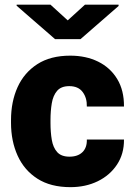

<svg xmlns="http://www.w3.org/2000/svg" viewBox="-20 -770 560 800"><path d="M269.5 -117.2Q304.2 -117.2 323.5 -136Q342.8 -154.8 341.8 -188.5H496.6Q497.1 -128.9 467.5 -84.2Q438 -39.6 387.5 -14.9Q336.9 9.8 273.4 9.8Q190.9 9.8 136 -25.4Q81.1 -60.5 53.5 -121.3Q25.9 -182.1 25.9 -258.3V-269.5Q25.9 -346.2 53.2 -406.7Q80.6 -467.3 135.5 -502.7Q190.4 -538.1 272.5 -538.1Q338.4 -538.1 388.9 -513.2Q439.5 -488.3 468.3 -440.9Q497.1 -393.6 496.6 -326.2H341.8Q342.8 -361.8 324.5 -386.5Q306.2 -411.1 268.6 -411.1Q234.9 -411.1 218 -391.6Q201.2 -372.1 195.8 -339.8Q190.4 -307.6 190.4 -269.5V-258.3Q190.4 -219.2 195.8 -187.3Q201.2 -155.3 218.3 -136.2Q235.4 -117.2 269.5 -117.2ZM190.4 -750.5 262.2 -685.1 334 -750.5H474.1V-745.1L315.4 -606.9H209.5L49.3 -746.1V-750.5Z"/></svg>

Font: Vazirmatn UI FD Black
Style: Regular
Weight: 900
Designer: Saber Rastikerdar
Foundry: Saber Rastikerdar
Version: Version 33.003